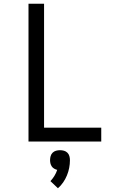

<svg xmlns="http://www.w3.org/2000/svg" viewBox="-20 -755 640 1024"><path d="M132 0V-735H215V-74H520V0ZM289 249 249 211Q261 198 270.5 182.5Q280 167 285 151Q277 149 269 144.5Q261 140 256 132.5Q251 125 249 116.5Q247 108 247 99Q247 88 250 77.5Q253 67 260.5 59.5Q268 52 278.5 49Q289 46 300 46Q311 46 321.5 49Q332 52 339.5 59.5Q347 67 350 77.5Q353 88 353 99Q353 120 349 140.5Q345 161 337 180.5Q329 200 317 217.5Q305 235 289 249Z"/></svg>

Font: Iosevka Meiseki Sans
Style: Regular
Weight: 400
Monospace: yes
Designer: Belleve Invis
Foundry: Belleve Invis
Version: Version 11.2.6; ttfautohint (v1.8.4)